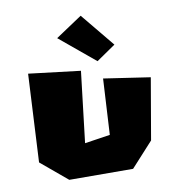

<svg xmlns="http://www.w3.org/2000/svg" viewBox="-76 -759 705 789"><g transform="rotate(-10 276.5 -364.5)"><path d="M313 -693 202 -619 349 -497 429 -552ZM59 -496 40 -129 150 -37 416 -36 509 -138 553 -394 359 -423 346 -190 240 -174 275 -470Z"/></g></svg>

Font: Super Mario
Style: Regular
Weight: 400
Version: Version 1.0